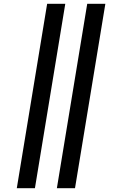

<svg xmlns="http://www.w3.org/2000/svg" viewBox="-20 -843 640 1006"><path d="M278 143 437 -823H532L373 143ZM68 143 227 -823H322L163 143Z"/></svg>

Font: Iosevka Curly Medium Extended
Style: Italic
Weight: 500
Width: 7
Italic angle: -9°
Monospace: yes
Designer: Belleve Invis
Foundry: Belleve Invis
Version: Version 11.1.0; ttfautohint (v1.8.3)